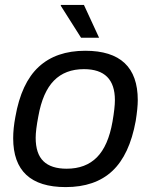

<svg xmlns="http://www.w3.org/2000/svg" viewBox="-20 -743 610 775"><path d="M307.1 -590.8 225.1 -720.2 226.1 -723.1H318.8L379.9 -590.8ZM245.1 12.2Q33.2 12.2 33.2 -185.1Q33.2 -224.6 42 -271Q65.9 -408.2 136.2 -473.1Q206.5 -538.1 324.2 -538.1Q536.1 -538.1 536.1 -338.9Q536.1 -307.1 527.8 -254.9Q502.9 -117.7 433.3 -52.7Q363.8 12.2 245.1 12.2ZM249 -62Q325.7 -62 371.3 -108.2Q417 -154.3 434.1 -252Q443.8 -308.1 443.8 -338.9Q443.8 -463.9 318.8 -463.9Q243.2 -463.9 197.8 -417.7Q152.3 -371.6 134.8 -273.9Q124 -217.8 124 -187Q124 -122.6 155.3 -92.3Q186.5 -62 249 -62Z"/></svg>

Font: Archivo
Style: Italic
Weight: 400
Italic angle: -10°
Designer: Hector Gatti
Foundry: Omnibus-Type
Version: Version 2.001